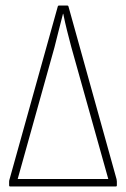

<svg xmlns="http://www.w3.org/2000/svg" viewBox="-20 -675 456 695"><path d="M17 0Q13 0 13 -4V-17Q13 -21 14 -24L189 -651Q190 -655 194 -655H223Q227 -655 228 -651L402 -26Q403 -22 403 -18V-4Q403 0 399 0ZM44 -27H372L238 -505Q230 -535 222.5 -565Q215 -595 209 -625H208Q200 -595 192.5 -564.5Q185 -534 177 -503Z"/></svg>

Font: Sofia Sans Cond ExtraLight
Style: Regular
Weight: 200
Width: 3
Designer: Botio Nikoltchev, Ani Petrova
Foundry: lettersoup
Version: Version 4.100; ttfautohint (v1.8.3)